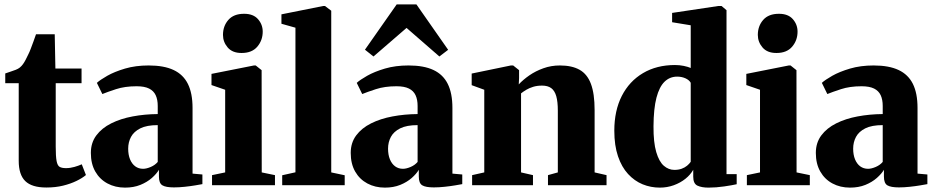

<svg xmlns="http://www.w3.org/2000/svg" viewBox="-20 -846 4270 877"><path d="M191.5 10.5Q125.5 10.5 95.5 -18.8Q65.5 -48 65.5 -111.5V-466H4V-510.5Q16.5 -515 28.8 -519Q41 -523 52 -527.2Q63 -531.5 70.5 -537.5Q78.5 -544 85 -553Q91.5 -562 97.2 -573.2Q103 -584.5 108.5 -596Q114.5 -607.5 120.5 -623.5Q126.5 -639.5 133 -657Q139.5 -674.5 144.5 -689.5H230L233 -533H352.5V-466H234.5V-176.5Q234.5 -131.5 238.5 -110.5Q242.5 -89.5 252.5 -83.8Q262.5 -78 281.5 -78Q300.5 -78 319.8 -83.5Q339 -89 353.5 -95.5L372.5 -46.5Q356 -32.5 329.2 -19.5Q302.5 -6.5 268 2Q233.5 10.5 191.5 10.5Z M551 11Q506.5 11 471 -8Q435.5 -27 415.2 -62.5Q395 -98 395 -147.5Q395 -194 420 -227.5Q445 -261 488 -282.5Q531 -304 585.8 -314.2Q640.5 -324.5 700.5 -325V-362Q700.5 -391 691.2 -411Q682 -431 661 -441.5Q640 -452 604 -452Q550.5 -452 510 -438.8Q469.5 -425.5 447.5 -416.5L422.5 -467.5Q437 -481 470 -499.8Q503 -518.5 551.2 -532.8Q599.5 -547 659 -547Q729 -547 773 -526.2Q817 -505.5 838.2 -462.8Q859.5 -420 859.5 -353V-53L904.5 -49V-5Q893.5 -3 871.5 0.8Q849.5 4.5 823.8 7.2Q798 10 774.5 10Q737.5 10 721.8 0.5Q706 -9 706 -39.5V-70.5Q695.5 -52.5 673.8 -33.2Q652 -14 621.2 -1.5Q590.5 11 551 11ZM633.5 -75Q649 -75 668.8 -83.5Q688.5 -92 700.5 -106.5V-274.5Q650.5 -274.5 621 -259.8Q591.5 -245 578.5 -220.8Q565.5 -196.5 565.5 -167Q565.5 -139 574 -118.2Q582.5 -97.5 597.8 -86.2Q613 -75 633.5 -75Z M948.5 0V-46L1008.5 -58.5V-436L946 -457.5V-508.5L1140 -547H1148L1175 -525.5L1175.5 -58.5L1236 -46V0ZM1083 -604Q1041.5 -604 1020 -629.2Q998.5 -654.5 998.5 -686.5Q998.5 -727 1023 -755Q1047.5 -783 1094.5 -783H1095.5Q1137 -783 1158.5 -758.5Q1180 -734 1180 -701.5Q1180 -662 1155.5 -633Q1131 -604 1084 -604Z M1329.5 -59V-719.5L1265.5 -737.5V-780.5L1455.5 -818.5H1464.5L1493 -797V-58.5L1554.5 -45.5V0H1269V-45.5Z M1738 11Q1693.5 11 1658 -8Q1622.5 -27 1602.2 -62.5Q1582 -98 1582 -147.5Q1582 -194 1607 -227.5Q1632 -261 1675 -282.5Q1718 -304 1772.8 -314.2Q1827.5 -324.5 1887.5 -325V-362Q1887.5 -391 1878.2 -411Q1869 -431 1848 -441.5Q1827 -452 1791 -452Q1737.5 -452 1697 -438.8Q1656.5 -425.5 1634.5 -416.5L1609.5 -467.5Q1624 -481 1657 -499.8Q1690 -518.5 1738.2 -532.8Q1786.5 -547 1846 -547Q1916 -547 1960 -526.2Q2004 -505.5 2025.2 -462.8Q2046.5 -420 2046.5 -353V-53L2091.5 -49V-5Q2080.5 -3 2058.5 0.8Q2036.5 4.5 2010.8 7.2Q1985 10 1961.5 10Q1924.5 10 1908.8 0.5Q1893 -9 1893 -39.5V-70.5Q1882.5 -52.5 1860.8 -33.2Q1839 -14 1808.2 -1.5Q1777.5 11 1738 11ZM1820.5 -75Q1836 -75 1855.8 -83.5Q1875.5 -92 1887.5 -106.5V-274.5Q1837.5 -274.5 1808 -259.8Q1778.5 -245 1765.5 -220.8Q1752.5 -196.5 1752.5 -167Q1752.5 -139 1761 -118.2Q1769.5 -97.5 1784.8 -86.2Q1800 -75 1820.5 -75ZM1686 -588 1647 -619 1792 -826H1882L2027 -618.5L1987 -588L1837 -718.5Z M2192 -58.5V-436L2134.5 -457V-510L2313.5 -547H2324L2351 -525.5V-489L2349.5 -460.5Q2369.5 -482 2398 -501.8Q2426.5 -521.5 2462 -534.2Q2497.5 -547 2537.5 -547Q2592.5 -547 2627.5 -527.2Q2662.5 -507.5 2679.2 -462.8Q2696 -418 2696 -343.5V-58.5L2750.5 -46V0H2483V-46L2528 -58.5V-340.5Q2528 -381.5 2520.8 -406.8Q2513.5 -432 2497.8 -443.5Q2482 -455 2456 -455Q2433.5 -455 2415.5 -449.5Q2397.5 -444 2383.8 -435.8Q2370 -427.5 2360 -419.5V-58.5L2414.5 -46V0H2136.5V-46Z M2994 11Q2952.5 11 2915.2 -4.2Q2878 -19.5 2848.8 -51.2Q2819.5 -83 2802.8 -132.2Q2786 -181.5 2786 -249Q2786 -340.5 2820.2 -407.8Q2854.5 -475 2917 -512Q2979.5 -549 3063 -549Q3084 -549 3103.2 -545Q3122.5 -541 3135 -535.5V-730.5L3050 -744.5V-787L3260.5 -818.5H3276L3298.5 -799.5V-50.5H3345V-4.5Q3325.5 0 3288.2 5.5Q3251 11 3216.5 11Q3185 11 3165.8 2Q3146.5 -7 3146.5 -39V-70.5Q3134 -48 3111 -29.5Q3088 -11 3057.8 0Q3027.5 11 2994 11ZM3060.5 -70Q3079 -70 3093.5 -75.2Q3108 -80.5 3118.5 -89.2Q3129 -98 3135 -107V-468Q3127.5 -481 3110.5 -488.5Q3093.5 -496 3073 -496Q3039.5 -496 3015.5 -472.8Q2991.5 -449.5 2978.5 -399.8Q2965.5 -350 2965 -269.5Q2964.5 -195.5 2977.5 -151.5Q2990.5 -107.5 3012.2 -88.8Q3034 -70 3060.5 -70Z M3391.5 0V-46L3451.5 -58.5V-436L3389 -457.5V-508.5L3583 -547H3591L3618 -525.5L3618.5 -58.5L3679 -46V0ZM3526 -604Q3484.5 -604 3463 -629.2Q3441.5 -654.5 3441.5 -686.5Q3441.5 -727 3466 -755Q3490.5 -783 3537.5 -783H3538.5Q3580 -783 3601.5 -758.5Q3623 -734 3623 -701.5Q3623 -662 3598.5 -633Q3574 -604 3527 -604Z M3862.5 11Q3818 11 3782.5 -8Q3747 -27 3726.8 -62.5Q3706.5 -98 3706.5 -147.5Q3706.5 -194 3731.5 -227.5Q3756.5 -261 3799.5 -282.5Q3842.5 -304 3897.2 -314.2Q3952 -324.5 4012 -325V-362Q4012 -391 4002.8 -411Q3993.5 -431 3972.5 -441.5Q3951.5 -452 3915.5 -452Q3862 -452 3821.5 -438.8Q3781 -425.5 3759 -416.5L3734 -467.5Q3748.5 -481 3781.5 -499.8Q3814.5 -518.5 3862.8 -532.8Q3911 -547 3970.5 -547Q4040.5 -547 4084.5 -526.2Q4128.5 -505.5 4149.8 -462.8Q4171 -420 4171 -353V-53L4216 -49V-5Q4205 -3 4183 0.8Q4161 4.5 4135.2 7.2Q4109.5 10 4086 10Q4049 10 4033.2 0.5Q4017.5 -9 4017.5 -39.5V-70.5Q4007 -52.5 3985.2 -33.2Q3963.5 -14 3932.8 -1.5Q3902 11 3862.5 11ZM3945 -75Q3960.5 -75 3980.2 -83.5Q4000 -92 4012 -106.5V-274.5Q3962 -274.5 3932.5 -259.8Q3903 -245 3890 -220.8Q3877 -196.5 3877 -167Q3877 -139 3885.5 -118.2Q3894 -97.5 3909.2 -86.2Q3924.5 -75 3945 -75Z"/></svg>

Font: Merriweather 72pt Black
Style: Regular
Weight: 900
Version: Version 2.100